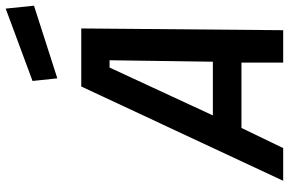

<svg xmlns="http://www.w3.org/2000/svg" viewBox="-186 -804 991 658"><g transform="rotate(-90 309.0 -475.5)"><path d="M431 -595 426 -241H242L406 -595ZM130 0 199 -143H423V0H534L540 -692H341L18 0ZM618 -854 608 -951 360 -859 369 -774Z"/></g></svg>

Font: RazerF5 SemiBold
Style: Italic
Weight: 600
Foundry: Razer Inc.
Version: Version 2